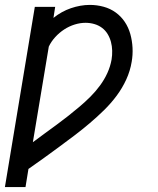

<svg xmlns="http://www.w3.org/2000/svg" viewBox="-24 -548 644 783"><path d="M-4 215 118 -520H201L194 -475Q210 -488 228 -498Q246 -508 265 -514.5Q284 -521 303.5 -524.5Q323 -528 342 -528Q371 -528 398.5 -520.5Q426 -513 448 -497Q470 -481 485 -458.5Q500 -436 507.5 -409Q515 -382 516.5 -353Q518 -324 513 -296Q507 -259 491 -224Q475 -189 452 -158Q429 -127 401 -99.5Q373 -72 343 -46.5Q313 -21 281.5 3Q250 27 218.5 50Q187 73 155.5 96Q124 119 92 141L80 215ZM110 32Q134 14 158 -3.5Q182 -21 206.5 -39Q231 -57 254.5 -75.5Q278 -94 301 -113.5Q324 -133 345 -154Q366 -175 384 -199.5Q402 -224 414 -250.5Q426 -277 431 -305Q434 -323 433.5 -341.5Q433 -360 428.5 -377Q424 -394 415 -409Q406 -424 392 -434.5Q378 -445 360.5 -450Q343 -455 325 -455Q303 -455 280.5 -448Q258 -441 238 -428Q218 -415 201.5 -397Q185 -379 175 -358Z"/></svg>

Font: Zed Sans Extended
Style: Italic
Weight: 400
Width: 7
Italic angle: -9°
Designer: Belleve Invis
Foundry: Belleve Invis
Version: Version 1.0.0; ttfautohint (v1.8.4)